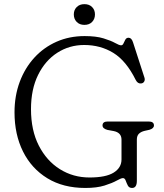

<svg xmlns="http://www.w3.org/2000/svg" viewBox="-20 -889 792 926"><path d="M640 -17Q640 17.5 617 17.5Q602.5 17.5 596.5 5.8Q590.5 -6 586.2 -18Q582 -30 573 -30Q564 -30 542.8 -18Q521.5 -6 484.2 5.8Q447 17.5 391.5 17.5Q285 17.5 208.5 -29.2Q132 -76 91 -158.2Q50 -240.5 50 -347Q50 -426.5 75 -493.8Q100 -561 145.5 -610.8Q191 -660.5 252.8 -687.8Q314.5 -715 388 -715Q443.5 -715 479.2 -704Q515 -693 535 -681.8Q555 -670.5 564 -670.5Q571.5 -670.5 575.5 -679.5Q579.5 -688.5 584.5 -697.8Q589.5 -707 600 -707Q614.5 -707 621.5 -685L677 -513.5Q680 -503 675 -495Q670 -487 659.5 -486.5Q644 -485 634.5 -503.5Q588.5 -596 526.5 -634Q464.5 -672 386 -672Q314.5 -672 256.2 -634.5Q198 -597 163.8 -527.8Q129.5 -458.5 129.5 -362.5Q129.5 -260.5 167.2 -186.8Q205 -113 269 -73Q333 -33 411.5 -33Q490.5 -33 528.2 -56.5Q566 -80 566 -120V-215.5Q566 -249.5 528 -257L498 -262.5Q474.5 -269 474.5 -284Q474.5 -303 499.5 -303H697Q722.5 -303 722.5 -284Q722.5 -269.5 700.5 -263L678 -258Q660.5 -254 650.2 -244.2Q640 -234.5 640 -215.5ZM387 -769Q364 -769 350 -783.2Q336 -797.5 336 -819.5Q336 -841 350 -855Q364 -869 387 -869Q410.5 -869 424.2 -855Q438 -841 438 -819.5Q438 -797.5 424.2 -783.2Q410.5 -769 387 -769Z"/></svg>

Font: Fraunces 9pt S100 Light
Style: Regular
Weight: 300
Version: Version 1.000; ttfautohint (v1.8.3)